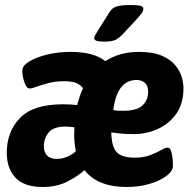

<svg xmlns="http://www.w3.org/2000/svg" viewBox="-20 -738 775 766"><path d="M150 8Q76 8 41.5 -29.5Q7 -67 7 -128Q7 -213 60 -267.5Q113 -322 231 -322Q258 -322 288 -319Q297 -355 311 -386Q302 -399 285 -406.5Q268 -414 237 -414Q201 -414 173 -406.5Q145 -399 126 -392Q107 -385 98 -385Q89 -385 82.5 -397.5Q76 -410 72.5 -426.5Q69 -443 69 -456Q69 -476 97 -493Q125 -510 169 -520.5Q213 -531 260 -531Q309 -531 343.5 -521.5Q378 -512 400 -494Q457 -531 534 -531Q590 -531 625 -516Q660 -501 679 -478Q698 -455 705 -430.5Q712 -406 712 -386Q712 -325 683.5 -284.5Q655 -244 609.5 -223.5Q564 -203 514 -203Q485 -203 463.5 -205Q442 -207 424 -210Q425 -153 445.5 -131Q466 -109 517 -109Q553 -109 579 -119Q605 -129 622.5 -139Q640 -149 649 -149Q658 -149 662.5 -135.5Q667 -122 668.5 -105Q670 -88 670 -76Q670 -56 644.5 -36.5Q619 -17 577 -4.5Q535 8 485 8Q370 8 317 -59Q292 -36 249.5 -14Q207 8 150 8ZM471 -296Q526 -296 548.5 -317.5Q571 -339 571 -372Q571 -396 558 -407.5Q545 -419 525 -419Q447 -419 432 -299Q440 -297 450.5 -296.5Q461 -296 471 -296ZM155 -153Q155 -131 168 -117.5Q181 -104 206 -104Q227 -104 247.5 -112.5Q268 -121 283 -135Q276 -165 276 -201Q276 -216 277 -230Q256 -233 242 -233Q193 -233 174 -209.5Q155 -186 155 -153ZM396 -572Q373 -572 364.5 -575.5Q356 -579 356 -585Q356 -591 359.5 -597.5Q363 -604 370 -615L414 -685Q421 -697 429.5 -704Q438 -711 454.5 -714.5Q471 -718 502 -718Q530 -718 541 -714.5Q552 -711 552 -703Q552 -694 544 -683.5Q536 -673 524 -660L470 -602Q454 -585 439.5 -578.5Q425 -572 396 -572Z"/></svg>

Font: Asap Semi Condensed Semi Condensed Regular
Style: Bold Italic
Weight: 700
Width: 4
Italic angle: -6°
Designer: Pablo Cosgaya
Foundry: Omnibus-Type
Version: Version 3.001; ttfautohint (v1.8.4.7-5d5b)